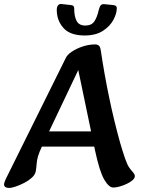

<svg xmlns="http://www.w3.org/2000/svg" viewBox="-35 -913 705 947"><path d="M12 14Q-15 14 -15 -3Q-15 -11 -7 -29L290 -628Q297 -643 319 -658Q341 -673 372 -683.5Q403 -694 436 -694Q444 -694 451.5 -689Q459 -684 462 -665Q479 -550 503 -434Q527 -318 558 -207Q572 -160 582 -131Q592 -102 602 -87Q613 -72 621.5 -62.5Q630 -53 630 -44Q630 -34 618.5 -24Q607 -14 590 -6Q573 2 555 7Q537 12 524 12Q502 12 479 -27.5Q456 -67 434 -170L347 -587L366 -599L171 -189Q158 -161 152.5 -142Q147 -123 146 -107.5Q145 -92 142 -72Q140 -53 123 -37.5Q106 -22 83.5 -10.5Q61 1 41 7.5Q21 14 12 14ZM138 -190V-265H510V-190ZM383 -738Q311 -738 278 -775Q245 -812 245 -864Q245 -880 252 -887.5Q259 -895 270 -893L315 -888Q324 -887 327.5 -883Q331 -879 331 -871Q331 -832 343 -809.5Q355 -787 386 -787Q417 -787 431 -808.5Q445 -830 452 -864Q457 -883 463.5 -888.5Q470 -894 484 -892L524 -888Q531 -887 536 -884Q541 -881 541 -872Q541 -846 524 -814.5Q507 -783 472 -760.5Q437 -738 383 -738Z"/></svg>

Font: Alkatra
Style: Regular
Weight: 400
Designer: Suman Bhandary
Version: Version 1.100;gftools[0.9.22]